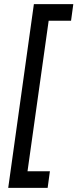

<svg xmlns="http://www.w3.org/2000/svg" viewBox="-20 -766 378 935"><path d="M20 149H212L223 68H114L217 -665H326L337 -746H145Z"/></svg>

Font: Josefin Slab Thin
Style: Bold Italic
Weight: 700
Italic angle: -12°
Version: Version 2.000